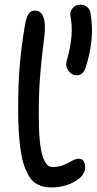

<svg xmlns="http://www.w3.org/2000/svg" viewBox="-20 -816 421 837"><path d="M314.9 -487.8Q292.5 -487.8 277.8 -507.8Q263.2 -527.8 272 -555.2Q303.7 -667 287.1 -745.1Q283.2 -764.6 296.4 -780.3Q309.6 -795.9 330.1 -795.9Q346.2 -795.9 358.6 -786.4Q371.1 -776.9 374 -762.2Q385.3 -698.7 378.7 -638.4Q372.1 -578.1 353 -521Q341.8 -487.8 314.9 -487.8ZM205.1 1Q186 1 171.4 -2Q156.7 -4.9 140.9 -13.7Q125 -22.5 113.5 -37.6Q102.1 -52.7 91.3 -78.1Q80.6 -103.5 73.7 -138.7Q66.9 -173.8 63 -223.9Q59.1 -273.9 59.1 -336.9Q59.1 -451.2 66.2 -532.2Q73.2 -613.3 87.9 -702.1Q94.2 -739.7 104.2 -754.9Q114.3 -770 131.8 -770Q175.8 -770 175.8 -695.8Q175.8 -669.4 168.9 -620.1Q162.1 -570.8 155.5 -492.4Q148.9 -414.1 148.9 -316.9Q148.9 -250.5 153.3 -204.6Q157.7 -158.7 166.3 -133.8Q174.8 -108.9 185.1 -98.4Q195.3 -87.9 209 -87.9Q236.8 -87.9 257.8 -96.9Q278.8 -106 294.2 -115Q309.6 -124 323.2 -124Q351.1 -124 351.1 -85.9Q351.1 -50.8 306.2 -24.9Q261.2 1 205.1 1Z"/></svg>

Font: Shantell Sans Irregular Bouncy
Style: Regular
Weight: 400
Designer: Stephen Nixon, Anya Danilova, Shantell Martin
Foundry: Arrow Type
Version: Version 1.006;[9816181b4]